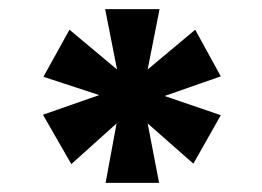

<svg xmlns="http://www.w3.org/2000/svg" viewBox="-20 -760 574 420"><path d="M303 -608 329 -740H210L236 -608L132 -695L75 -592L197 -552L74 -509L136 -401L235 -490L211 -360H328L303 -490L403 -402L463 -508L340 -550L463 -593L407 -695Z"/></svg>

Font: Poppins
Style: Bold
Weight: 700
Designer: Ninad Kale (Devanagari), Jonny Pinhorn (Latin)
Foundry: Indian Type Foundry
Version: 4.004